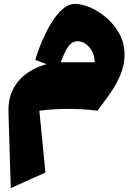

<svg xmlns="http://www.w3.org/2000/svg" viewBox="-20 -558 681 984"><path d="M218.8 -229 160.6 -251Q168.5 -277.8 182.4 -314.9Q196.3 -352.1 215.6 -390.9Q234.9 -429.7 258.3 -463.1Q281.7 -496.6 308.3 -517.3Q335 -538.1 363.8 -538.1Q399.9 -538.1 443.4 -519.3Q486.8 -500.5 526.9 -465.8Q566.9 -431.2 592.5 -383.5Q618.2 -335.9 618.2 -278.8Q618.2 -226.1 598.6 -178Q579.1 -129.9 547.6 -84Q516.1 -38.1 479 9.3Q406.2 0 329.1 0Q290 0 253.7 2.4Q217.3 4.9 181.6 9.3L212.9 326.2L35.2 405.8L23.4 17.6Q21.5 -55.2 49.6 -105.5Q77.6 -155.8 123 -186Q168.5 -216.3 218.8 -229ZM291 -238.8H465.3Q465.3 -271 451.9 -295.2Q438.5 -319.3 418.9 -333Q399.4 -346.7 379.9 -346.7Q348.6 -346.7 329.1 -318.4Q309.6 -290 291 -238.8Z"/></svg>

Font: Pinar-DS1-FD Black
Style: Regular
Weight: 900
Designer: Amin Abedi
Version: Version 2.000